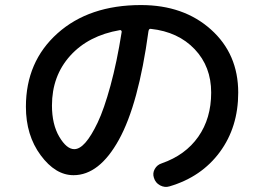

<svg xmlns="http://www.w3.org/2000/svg" viewBox="-20 -725 1040 756"><path d="M452.1 -606.4Q328.1 -585 256.3 -505.4Q184.6 -425.8 184.6 -309.6Q184.6 -235.4 213.4 -186.5Q242.2 -137.7 272.5 -137.7Q293.9 -137.7 316.9 -164.1Q339.8 -190.4 364.7 -242.7Q389.6 -294.9 415 -387.7Q440.4 -480.5 459 -598.6Q460 -601.6 457.5 -604.5Q455.1 -607.4 452.1 -606.4ZM269.5 -35.2Q198.2 -35.2 140.1 -113.8Q82 -192.4 82 -304.7Q82 -482.4 206.5 -593.8Q331.1 -705.1 535.2 -705.1Q703.1 -705.1 810.5 -608.9Q918 -512.7 918 -360.4Q918 -224.6 845.7 -126.5Q773.4 -28.3 647.5 8.8Q628.9 14.6 610.4 4.9Q591.8 -4.9 585.9 -25.4Q580.1 -43 589.4 -59.6Q598.6 -76.2 617.2 -82Q710 -114.3 760.7 -186.5Q811.5 -258.8 811.5 -360.4Q811.5 -462.9 746.6 -531.2Q681.6 -599.6 574.2 -611.3Q566.4 -613.3 564.5 -601.6Q525.4 -314.5 448.2 -174.8Q371.1 -35.2 269.5 -35.2Z"/></svg>

Font: Rounded Mgen+ 2p medium
Style: Regular
Weight: 500
Designer: [Source Han Sans]
Ryoko NISHIZUKA  (kana & ideographs); Paul D. Hunt (Latin, Greek & Cyrillic); Wenlong ZHANG  (bopomofo
Version: Version 1.059.20150602